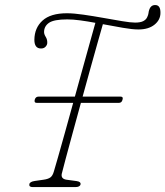

<svg xmlns="http://www.w3.org/2000/svg" viewBox="-20 -762 674 782"><path d="M231.5 -54Q227.5 -33.5 251 -30L292 -24.5Q310 -22 308 -11Q305.5 0 286.5 0H113.5Q97.5 0 99.5 -11.5Q101 -22 122 -25L157 -30Q175.5 -32.5 185 -39.2Q194.5 -46 199.5 -64Q204.5 -80.5 216.5 -122.5Q228.5 -164.5 244.5 -222Q260.5 -279.5 278 -343H130Q118 -343 121.5 -356Q125 -368.5 137 -368.5H285Q301.5 -429 317.8 -487Q334 -545 347.2 -592.8Q360.5 -640.5 368.5 -669Q336.5 -675 307 -679Q277.5 -683 254 -683Q199.5 -683 179.5 -669Q159.5 -655 159.5 -631.5Q159.5 -622.5 166.2 -611.8Q173 -601 172.5 -587.5Q172.5 -579.5 165.8 -572Q159 -564.5 147 -564.5Q120 -564.5 120 -600Q120.5 -648.5 153.2 -678.2Q186 -708 252.5 -708Q280.5 -708 320.2 -702.2Q360 -696.5 401.5 -689Q443 -681.5 477.5 -675.8Q512 -670 530 -670Q552 -670 563.5 -676Q575 -682 579.5 -692Q584 -701.5 584.8 -708.5Q585.5 -715.5 587 -719.5Q593 -741.5 612 -741.5Q634 -741.5 633.5 -709.5Q633.5 -681 609.2 -661.5Q585 -642 544 -642Q519 -642 480.2 -648.8Q441.5 -655.5 399 -663.5Q391 -635.5 377.8 -589Q364.5 -542.5 348.8 -485.5Q333 -428.5 316.5 -368.5H471Q483 -368.5 479 -356Q476 -343 464 -343H309.5Q291.5 -277 275 -217Q258.5 -157 247 -113.5Q235.5 -70 231.5 -54Z"/></svg>

Font: Fraunces 72pt SuperSoft Thin
Style: Italic
Weight: 100
Italic angle: -16°
Version: Version 1.000;[b76b70a41]